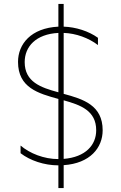

<svg xmlns="http://www.w3.org/2000/svg" viewBox="-20 -840 616 980"><path d="M278 120H305V3C440 -6 504 -86 504 -175C504 -303 405 -334 305 -361V-672C368 -670 433 -646 480 -610V-647C433 -681 367 -702 305 -704V-820H278V-704C138 -697 72 -615 72 -524C72 -392 176 -363 278 -335V-28C204 -28 132 -57 85 -97V-58C133 -21 205 4 278 4ZM106 -523C106 -602 163 -666 278 -672V-369C188 -393 106 -422 106 -523ZM305 -29V-328C392 -304 471 -275 471 -175C471 -100 417 -38 305 -29Z"/></svg>

Font: Chess Sans ExtraLight
Style: Regular
Weight: 275
Designer: Wolf Bōese
Foundry: Wolf Bōese
Version: Version 7.223;Glyphs 3.3 (3306)